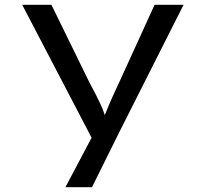

<svg xmlns="http://www.w3.org/2000/svg" viewBox="-20 -545 853 795"><path d="M251 230 380 -14V65L72 -525H193L351 -202Q377 -155 395.5 -115Q414 -75 421 -42L403 -40Q415 -72 432.5 -113.5Q450 -155 474 -205L620 -525H740L473 4L361 230Z"/></svg>

Font: Lexend Mega
Style: Regular
Weight: 400
Designer: Bonnie Shaver-Troup, Thomas Jockin
Foundry: Lexend
Version: Version 1.007